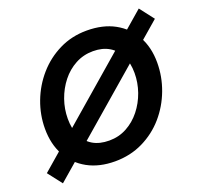

<svg xmlns="http://www.w3.org/2000/svg" viewBox="-137 -898 1134 1081"><g transform="rotate(-20 430.5 -357.5)"><path d="M62.1 31.6 -3.5 -53 799.8 -747.2 865.5 -662ZM381.6 16Q286.8 16 217.4 -22.3Q148 -60.6 110 -129.7Q72 -198.7 72 -291.2Q72 -374.4 101.9 -453.1Q131.8 -531.8 186.5 -594.3Q241.2 -656.9 316.2 -693.9Q391.1 -731 481.2 -731Q577.9 -731 647.7 -692.7Q717.4 -654.4 755.4 -586Q793.4 -517.6 793.4 -426.4Q793.4 -342.5 763.8 -263.2Q734.2 -183.9 679.7 -121Q625.1 -58.1 549.2 -21.1Q473.2 16 381.6 16ZM390.8 -105.2Q448.4 -105.2 496.3 -131.4Q544.2 -157.5 579.4 -201.8Q614.6 -246.1 634.1 -301.3Q653.5 -356.6 653.5 -414.2Q653.5 -474.7 632.2 -518.5Q610.9 -562.3 571.1 -586Q531.4 -609.8 474.6 -609.8Q417 -609.8 368.8 -583.6Q320.5 -557.5 285.6 -513.2Q250.7 -468.9 231.3 -413.7Q211.9 -358.4 211.9 -300.1Q211.9 -239.6 232.5 -196Q253.2 -152.5 292.9 -128.8Q332.7 -105.2 390.8 -105.2Z"/></g></svg>

Font: Wix Madefor Text
Style: Italic
Weight: 400
Italic angle: -12°
Designer: Dalton Maag Ltd
Foundry: Dalton Maag Ltd
Version: Version 3.100